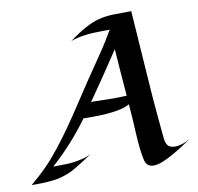

<svg xmlns="http://www.w3.org/2000/svg" viewBox="-87 -785 903 876"><g transform="rotate(-10 364.5 -347.5)"><path d="M103 -65.9Q108.4 -66.4 134 -66.4Q159.7 -66.4 177.7 -67.6Q195.8 -68.8 214.4 -72.3Q256.3 -79.1 280.8 -92.8Q194.3 -34.7 165.3 -23.4Q136.2 -12.2 115.2 -7.8Q73.7 0 10.7 0H-7.8L-6.3 -2Q9.8 -16.1 25.9 -30Q42 -43.9 69.3 -71.5Q96.7 -99.1 131.3 -142.8Q166 -186.5 198 -232.4Q230 -278.3 260.5 -325Q291 -371.6 322.8 -419.2Q354.5 -466.8 387.5 -514.4Q420.4 -562 437.5 -590.3Q454.6 -618.7 458 -624.8Q461.4 -630.9 466.3 -636.2H429.2Q337.9 -636.2 283.2 -615.7Q366.7 -676.8 420.9 -691.4Q457 -701.2 499 -701.9Q541 -702.6 576.7 -702.6Q586.9 -559.6 596.2 -418.2Q605.5 -276.9 613.3 -198.7Q621.1 -120.6 621.8 -107.4Q622.6 -94.2 627 -83.5Q635.7 -59.6 667 -59.6Q698.2 -59.6 736.8 -81.5Q721.2 -71.3 698.2 -55.9Q675.3 -40.5 649.9 -26.4Q588.4 8.8 556.6 8.8Q522.9 8.8 515.6 -24.4Q504.9 -71.3 501.2 -148.4Q497.6 -225.6 492.2 -286.1Q441.9 -254.9 277.3 -258.8Q198.7 -150.9 103 -65.9ZM427.2 -324.7Q458 -324.7 489.3 -326.7Q480 -439.9 472.7 -544.9Q402.8 -438.5 323.7 -325.2Q329.6 -326.7 331.1 -326.7Z"/></g></svg>

Font: Fondamento
Style: Italic
Weight: 400
Italic angle: -12°
Version: Version 1.000